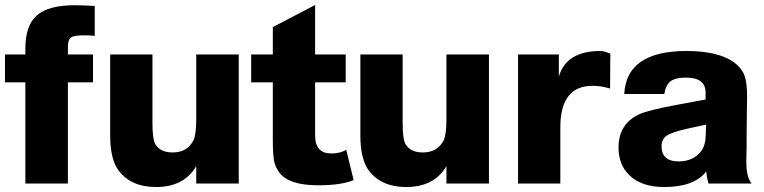

<svg xmlns="http://www.w3.org/2000/svg" viewBox="-21 -738 3070 772"><path d="M360 -714V-594Q335 -596 316 -596Q276 -596 264 -587Q252 -578 252 -550V-519H353V-407H252V0H81V-407H-1V-519H81V-543Q81 -636 127.5 -676.5Q174 -717 280 -717Q308 -717 360 -714Z M939 -519V0H768V-70Q719 14 606 14Q507 14 457 -51Q422 -96 422 -194V-519H592V-242Q592 -175 605 -156Q625 -125 673 -125Q732 -125 757 -174Q768 -197 768 -258V-519Z M1369 -519V-407H1246V-193Q1246 -121 1311 -121Q1349 -121 1371 -136L1401 -14Q1352 7 1258 7Q1142 7 1103 -43Q1086 -65 1081 -91Q1076 -117 1076 -177V-407H989V-519H1076V-629L1246 -718V-519Z M1945 -519V0H1774V-70Q1725 14 1612 14Q1513 14 1463 -51Q1428 -96 1428 -194V-519H1598V-242Q1598 -175 1611 -156Q1631 -125 1679 -125Q1738 -125 1763 -174Q1774 -197 1774 -258V-519Z M2433 -522 2432 -382Q2395 -393 2362 -393Q2232 -393 2232 -226V0H2062V-519H2226V-430Q2256 -533 2393 -533Q2409 -533 2433 -522Z M3001 0H2828Q2820 -25 2819 -49Q2771 14 2649 14Q2558 14 2509 -34Q2466 -76 2466 -145Q2466 -240 2550 -279Q2586 -295 2698 -316L2816 -338V-369Q2814 -426 2737 -426Q2695 -426 2675.5 -411.5Q2656 -397 2650 -360H2489Q2498 -533 2739 -533Q2867 -533 2931 -487Q2961 -464 2972 -435.5Q2983 -407 2983 -349Q2983 -339 2982 -287V-276L2981 -190Q2981 -155 2981 -143Q2981 -131 2980 -105Q2980 -91 2980 -83Q2980 -27 3001 0ZM2818 -237 2740 -220Q2679 -206 2659 -192Q2639 -178 2639 -150Q2639 -89 2708 -89Q2766 -89 2798 -130Q2816 -152 2817 -200Z"/></svg>

Font: Almarai ExtraBold
Style: Regular
Weight: 800
Designer: Boutros International 2019
Foundry: Created by Boutros International 2019
Version: Version 1.10